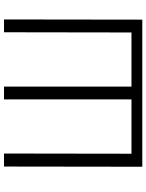

<svg xmlns="http://www.w3.org/2000/svg" viewBox="94 -824 730 958"><g transform="rotate(-90 459.0 -345.0)"><path d="M840 0H106L107 -690H172L171 -54H442V-690H506V-54H776L777 -690H841Z"/></g></svg>

Font: Taylor Sans Light
Style: Regular
Weight: 300
Italic angle: -8°
Designer: Natanael Gama
Version: Version 1.001 September 8, 2015